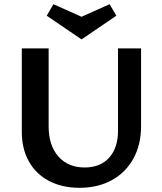

<svg xmlns="http://www.w3.org/2000/svg" viewBox="-20 -889 773 916"><path d="M369 -701 203 -814 235 -869 369 -809 503 -869 535 -814ZM653 -658V-287Q653 -199 616.5 -132.5Q580 -66 513.5 -29.5Q447 7 359 7Q277 7 214.5 -25.5Q152 -58 118 -118.5Q84 -179 84 -260V-658H212V-287Q212 -195 258.5 -142.5Q305 -90 384 -90Q459 -90 501 -137Q543 -184 543 -265V-658Z"/></svg>

Font: Ysabeau SC
Style: Bold
Weight: 700
Designer: Christian Thalmann (Catharsis Fonts)
Version: Version 0.003